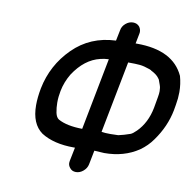

<svg xmlns="http://www.w3.org/2000/svg" viewBox="-85 -822 962 950"><g transform="rotate(10 396.5 -347.0)"><path d="M351 -174 421 -536Q397 -535 379 -530Q302 -512 247 -428Q222 -386 213 -340Q207 -310 207 -281Q207 -255 212 -230Q217 -207 230 -199Q273 -175 351 -174ZM492 -173 532 -174Q560 -180 591 -191Q602 -195 620 -213Q668 -261 683 -338L693 -395Q696 -411 696 -424Q696 -442 691 -455L682 -480Q680 -482 677 -487Q666 -503 636 -518Q636 -520 633.5 -520Q631 -520 629 -522Q598 -533 577.5 -535Q557 -537 518 -537L448 -176Q464 -173 492 -173ZM357 42Q337 42 326 27Q317 16 317 3Q317 -2 318 -7L332 -76H326Q225 -76 162 -116Q106 -156 106 -250Q106 -289 115 -336Q139 -456 225.5 -542Q312 -628 440 -633L451 -687Q454 -707 471 -721.5Q488 -736 508 -736Q528 -736 540 -722Q549 -710 549 -695Q549 -691 548 -687L538 -636H545Q727 -636 782 -516Q793 -477 793 -436Q793 -405 787 -372L782 -343Q766 -260 713 -186Q688 -150 651 -124Q578 -75 479 -75L429 -78L415 -7Q411 13 394 27.5Q377 42 357 42Z"/></g></svg>

Font: Bad Comic
Style: Italic
Weight: 400
Italic angle: -11°
Designer: GGBotNet
Foundry: GGBotNet
Version: 0.95